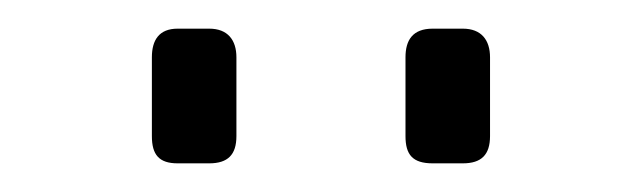

<svg xmlns="http://www.w3.org/2000/svg" viewBox="-20 -706 447 134"><path d="M104 -686C91 -686 86 -678 86 -666V-611C86 -598 91 -592 104 -592H126C139 -592 145 -598 145 -611V-666C145 -678 139 -686 126 -686ZM282 -686C268 -686 263 -678 263 -666V-611C263 -598 268 -592 282 -592H303C316 -592 322 -598 322 -611V-666C322 -678 316 -686 303 -686Z"/></svg>

Font: SnT
Style: Regular
Weight: 300
Designer: Natanael Gama
Version: Version 1.001;PS 001.001;hotconv 1.0.70;makeotf.lib2.5.58329